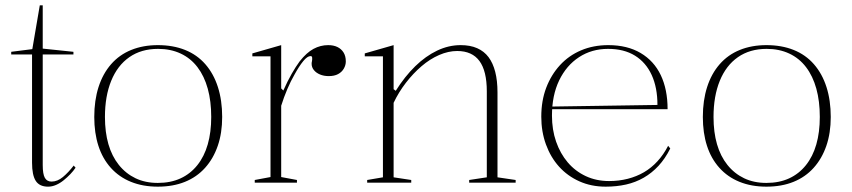

<svg xmlns="http://www.w3.org/2000/svg" viewBox="-20 -684 3190 719"><path d="M160 15Q128 15 114 -6.5Q100 -28 100 -75V-480H22V-490L101 -500L129 -664H140V-502L255 -490V-480H140V-66Q140 -32 148 -18Q156 -4 173 -4Q195 -4 215.5 -21Q236 -38 256 -64L263 -56Q255 -44 243.5 -32Q232 -20 218.5 -9Q205 2 190 8.5Q175 15 160 15Z M571 -515Q628 -515 673 -497Q718 -479 749 -443.5Q780 -408 796 -358Q812 -308 812 -246Q812 -186 795.5 -138Q779 -90 748 -55.5Q717 -21 672.5 -3Q628 15 571 15Q515 15 470.5 -3Q426 -21 395 -55.5Q364 -90 348.5 -138Q333 -186 333 -246Q333 -308 349 -358Q365 -408 396 -443.5Q427 -479 471.5 -497Q516 -515 571 -515ZM572 -501Q509 -501 464.5 -470Q420 -439 396.5 -381.5Q373 -324 373 -246Q373 -189 386 -144Q399 -99 425 -66.5Q451 -34 487.5 -16.5Q524 1 571 1Q619 1 656 -16Q693 -33 719 -65.5Q745 -98 758 -143.5Q771 -189 771 -246Q771 -305 758 -352Q745 -399 719.5 -432.5Q694 -466 656.5 -483.5Q619 -501 572 -501Z M934 0V-10L993 -21V-473H925V-484L1033 -515V-353L1041 -345Q1057 -381 1072.5 -408Q1088 -435 1102 -454Q1128 -487 1154 -501Q1180 -515 1209 -515Q1229 -515 1243.5 -508Q1258 -501 1266.5 -487.5Q1275 -474 1275 -454Q1275 -440 1267.5 -427Q1260 -414 1246 -406.5Q1232 -399 1211 -399Q1193 -399 1178.5 -405Q1164 -411 1155.5 -421.5Q1147 -432 1147 -445Q1147 -450 1148 -453.5Q1149 -457 1149 -460.5Q1149 -464 1149 -467Q1149 -474 1143 -474Q1131 -474 1115.5 -455Q1100 -436 1083 -405Q1069 -381 1056 -350.5Q1043 -320 1033 -288V-21L1092 -10V0Z M1911 -10V0H1737V-10L1803 -20V-342Q1803 -418 1775.5 -455.5Q1748 -493 1692 -493Q1659 -493 1624.5 -478Q1590 -463 1558.5 -436Q1527 -409 1500 -374Q1473 -339 1454 -299V-20L1520 -10V0H1355V-10L1414 -20V-473H1346V-484L1454 -515V-350L1462 -344Q1496 -398 1535 -436Q1574 -474 1617 -494.5Q1660 -515 1705 -515Q1741 -515 1767 -503.5Q1793 -492 1809.5 -470Q1826 -448 1834.5 -415Q1843 -382 1843 -338V-20Z M2258 -515Q2329 -515 2379 -485.5Q2429 -456 2454.5 -402.5Q2480 -349 2480 -275H2047V-285L2442 -291Q2442 -356 2420.5 -403Q2399 -450 2358 -475.5Q2317 -501 2257 -501Q2196 -501 2148.5 -470Q2101 -439 2074 -383Q2047 -327 2047 -251Q2047 -198 2062.5 -153.5Q2078 -109 2106 -76Q2134 -43 2173.5 -24.5Q2213 -6 2261 -6Q2298 -6 2331 -14.5Q2364 -23 2391.5 -39Q2419 -55 2442 -80Q2465 -105 2482 -138L2490 -128Q2471 -90 2446 -63Q2421 -36 2390.5 -18.5Q2360 -1 2324.5 7Q2289 15 2248 15Q2194 15 2149.5 -5Q2105 -25 2073.5 -60Q2042 -95 2024.5 -143Q2007 -191 2007 -247Q2007 -307 2025.5 -355.5Q2044 -404 2077 -440Q2110 -476 2156 -495.5Q2202 -515 2258 -515Z M2850 -515Q2907 -515 2952 -497Q2997 -479 3028 -443.5Q3059 -408 3075 -358Q3091 -308 3091 -246Q3091 -186 3074.5 -138Q3058 -90 3027 -55.5Q2996 -21 2951.5 -3Q2907 15 2850 15Q2794 15 2749.5 -3Q2705 -21 2674 -55.5Q2643 -90 2627.5 -138Q2612 -186 2612 -246Q2612 -308 2628 -358Q2644 -408 2675 -443.5Q2706 -479 2750.5 -497Q2795 -515 2850 -515ZM2851 -501Q2788 -501 2743.5 -470Q2699 -439 2675.5 -381.5Q2652 -324 2652 -246Q2652 -189 2665 -144Q2678 -99 2704 -66.5Q2730 -34 2766.5 -16.5Q2803 1 2850 1Q2898 1 2935 -16Q2972 -33 2998 -65.5Q3024 -98 3037 -143.5Q3050 -189 3050 -246Q3050 -305 3037 -352Q3024 -399 2998.5 -432.5Q2973 -466 2935.5 -483.5Q2898 -501 2851 -501Z"/></svg>

Font: Kalnia ExtraLight
Style: Regular
Weight: 250
Designer: Frida Medrano
Foundry: Frida Medrano
Version: Version 1.105